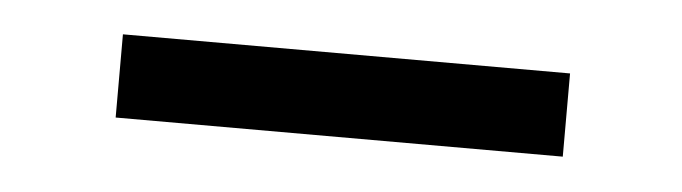

<svg xmlns="http://www.w3.org/2000/svg" viewBox="-24 -391 547 154"><g transform="rotate(5 250.0 -314.5)"><path d="M71 -348H431V-281H71Z"/></g></svg>

Font: Vazir Code FD
Style: Code-FD
Weight: 400
Foundry: DejaVu fonts team - Redesigned by Saber Rastikerdar
Version: Version 1.1.2